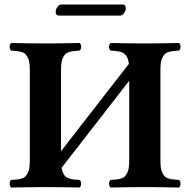

<svg xmlns="http://www.w3.org/2000/svg" viewBox="-20 -840 854 862"><path d="M113.8 -522.9Q113.8 -543.5 111.8 -558.1Q109.9 -572.8 104.2 -582.5Q98.6 -592.3 93.3 -597.9Q87.9 -603.5 76.7 -606.7Q65.4 -609.9 56.4 -610.8Q47.4 -611.8 30.8 -612.8Q23.4 -617.2 23.4 -629.9Q23.4 -642.6 30.8 -647Q110.8 -645 185.1 -645Q256.8 -645 336.9 -647Q344.2 -642.6 344.2 -629.9Q344.2 -617.2 336.9 -612.8Q320.3 -611.8 311.3 -610.8Q302.2 -609.9 291 -606.7Q279.8 -603.5 274.4 -597.9Q269 -592.3 263.4 -582.5Q257.8 -572.8 255.9 -558.1Q253.9 -543.5 253.9 -522.9V-161.1L558.6 -553.2Q557.1 -566.4 553.7 -576.2Q550.3 -585.9 544.7 -592Q539.1 -598.1 533.2 -602.1Q527.3 -606 517.3 -608.2Q507.3 -610.4 499.3 -611.3Q491.2 -612.3 477.1 -612.8Q469.7 -617.2 469.7 -629.9Q469.7 -642.6 477.1 -647Q557.1 -645 630.9 -645Q703.1 -645 783.2 -647Q790.5 -642.6 790.5 -629.9Q790.5 -617.2 783.2 -612.8Q766.6 -611.8 757.6 -610.8Q748.5 -609.9 737.3 -606.7Q726.1 -603.5 720.7 -597.9Q715.3 -592.3 709.7 -582.5Q704.1 -572.8 702.1 -558.1Q700.2 -543.5 700.2 -522.9V-122.1Q700.2 -101.6 702.1 -86.9Q704.1 -72.3 709.7 -62.5Q715.3 -52.7 720.7 -47.1Q726.1 -41.5 737.3 -38.3Q748.5 -35.2 757.6 -34.2Q766.6 -33.2 783.2 -32.2Q790.5 -27.8 790.5 -15.1Q790.5 -2.4 783.2 2Q703.1 0 630.9 0Q557.1 0 477.1 2Q469.7 -2.4 469.7 -15.1Q469.7 -27.8 477.1 -32.2Q493.7 -33.2 502.7 -34.2Q511.7 -35.2 522.9 -38.3Q534.2 -41.5 539.6 -47.1Q544.9 -52.7 550.5 -62.5Q556.2 -72.3 558.1 -86.9Q560.1 -101.6 560.1 -122.1V-477.5L256.3 -86.4Q258.8 -72.3 263.7 -62.3Q268.6 -52.2 274.4 -46.9Q280.3 -41.5 291.3 -38.3Q302.2 -35.2 311.3 -34.2Q320.3 -33.2 336.9 -32.2Q344.2 -27.8 344.2 -15.1Q344.2 -2.4 336.9 2Q256.8 0 185.1 0Q110.8 0 30.8 2Q23.4 -2.4 23.4 -15.1Q23.4 -27.8 30.8 -32.2Q47.4 -33.2 56.4 -34.2Q65.4 -35.2 76.7 -38.3Q87.9 -41.5 93.3 -47.1Q98.6 -52.7 104.2 -62.5Q109.9 -72.3 111.8 -86.9Q113.8 -101.6 113.8 -122.1ZM519 -770H245.1Q230 -770 230 -788.1Q230 -797.9 237.8 -808.8Q245.6 -819.8 254.9 -819.8H530.8Q537.6 -819.8 541.3 -814.7Q544.9 -809.6 544.9 -803.2Q544.9 -792.5 537.1 -781.2Q529.3 -770 519 -770Z"/></svg>

Font: Linux Libertine G
Style: Bold
Weight: 700
Designer: Philipp H. Poll
Foundry: Philipp H. Poll
Version: Version 5.0.3